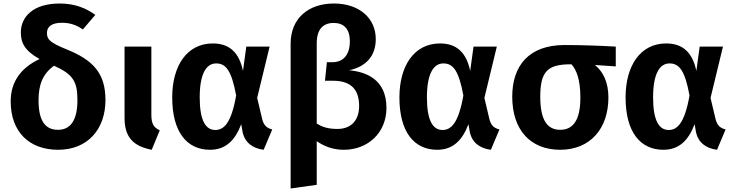

<svg xmlns="http://www.w3.org/2000/svg" viewBox="-20 -838 4194 1096"><path d="M363 -555C265 -595 248 -612 248 -650C248 -683 272 -708 333 -708C379 -708 415 -696 453 -670L524 -753C475 -789 410 -818 321 -818C168 -818 99 -741 99 -653C99 -594 120 -549 206 -501C103 -453 41 -374 41 -260C41 -86 146 17 312 17C480 17 582 -100 582 -267C582 -420 511 -495 363 -555ZM311 -97C235 -97 200 -153 200 -266C200 -357 225 -416 288 -463C397 -414 422 -373 422 -267C422 -152 383 -97 311 -97Z M844 -572H691V-164C691 -53 743 -3 846 17L892 -94C857 -111 844 -131 844 -184Z M1195 -590C1046 -590 963 -461 963 -282C963 -84 1047 17 1179 17C1270 17 1323 -39 1357 -129L1365 -84C1378 -23 1423 9 1485 17L1534 -99C1502 -107 1486 -123 1477 -157L1448 -279L1519 -572H1386L1367 -433C1345 -539 1289 -590 1195 -590ZM1214 -476C1270 -476 1302 -434 1328 -293C1300 -133 1257 -96 1209 -96C1155 -96 1120 -148 1120 -282C1120 -414 1156 -476 1214 -476Z M1973 -437C2068 -457 2125 -517 2125 -615C2125 -734 2031 -818 1886 -818C1740 -818 1639 -733 1639 -589V238L1788 217V-32C1832 -2 1881 17 1943 17C2079 17 2186 -79 2186 -222C2186 -387 2067 -428 1973 -437ZM1907 -102C1855 -102 1820 -112 1788 -133V-590C1788 -670 1823 -707 1885 -707C1941 -707 1977 -675 1977 -602C1977 -521 1936 -483 1878 -483H1846L1835 -377H1881C1973 -377 2030 -337 2030 -233C2030 -143 1976 -102 1907 -102Z M2492 -590C2343 -590 2260 -461 2260 -282C2260 -84 2344 17 2476 17C2567 17 2620 -39 2654 -129L2662 -84C2675 -23 2720 9 2782 17L2831 -99C2799 -107 2783 -123 2774 -157L2745 -279L2816 -572H2683L2664 -433C2642 -539 2586 -590 2492 -590ZM2511 -476C2567 -476 2599 -434 2625 -293C2597 -133 2554 -96 2506 -96C2452 -96 2417 -148 2417 -282C2417 -414 2453 -476 2511 -476Z M3495 -572C3406 -577 3301 -581 3203 -581C2999 -581 2904 -463 2904 -286C2904 -96 3008 17 3178 17C3350 17 3453 -105 3453 -281C3453 -370 3422 -430 3376 -467L3495 -459ZM3178 -97C3103 -97 3064 -154 3064 -286C3064 -431 3106 -471 3239 -471H3242C3270 -441 3293 -384 3293 -281C3293 -156 3254 -97 3178 -97Z M3783 -590C3634 -590 3551 -461 3551 -282C3551 -84 3635 17 3767 17C3858 17 3911 -39 3945 -129L3953 -84C3966 -23 4011 9 4073 17L4122 -99C4090 -107 4074 -123 4065 -157L4036 -279L4107 -572H3974L3955 -433C3933 -539 3877 -590 3783 -590ZM3802 -476C3858 -476 3890 -434 3916 -293C3888 -133 3845 -96 3797 -96C3743 -96 3708 -148 3708 -282C3708 -414 3744 -476 3802 -476Z"/></svg>

Font: Glow Sans TC Normal
Style: Bold
Weight: 700
Designer: Ryoko NISHIZUKA (kana, bopomofo & ideographs); Paul D. Hunt (Latin, Greek & Cyrillic); Sandoll Communications, Soo-young
Version: Version 0.93